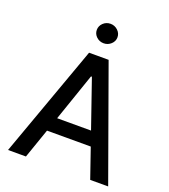

<svg xmlns="http://www.w3.org/2000/svg" viewBox="-165 -1055 1030 1172"><g transform="rotate(20 350.0 -469.0)"><path d="M141.1 0H24.9L286.6 -727.1H413.6L675.3 0H558.6L492.2 -192.4H208ZM240.2 -284.7H460.4L353 -595.2H347.2ZM350.1 -811.5Q322.3 -811.5 302.7 -830.1Q283.2 -848.6 283.2 -874.5Q283.2 -900.4 302.7 -919.2Q322.3 -938 350.1 -938Q377.4 -938 397.5 -919.2Q417.5 -900.4 417.5 -874.5Q417.5 -848.6 397.5 -830.1Q377.4 -811.5 350.1 -811.5Z"/></g></svg>

Font: Karasuma Gothic
Style: Regular
Weight: 500
Designer: Rasmus Andersson / Ryoko Nishizuka
Foundry: Genbu
Version: Version 1.00